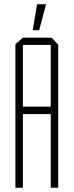

<svg xmlns="http://www.w3.org/2000/svg" viewBox="-20 -877 344 897"><path d="M52 0V-670L86 -701H221L252 -668V0H217V-344H87V0ZM87 -667V-379H217V-667ZM133 -736 153 -857H195V-856L163 -736Z"/></svg>

Font: Foldit Thin ExtraLight
Style: Regular
Weight: 250
Version: Version 1.003